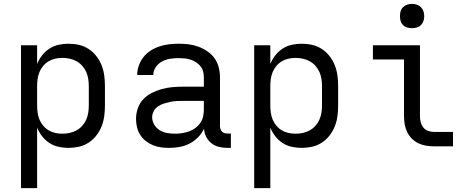

<svg xmlns="http://www.w3.org/2000/svg" viewBox="-20 -753 2440 988"><path d="M88 215V-520H171V-424Q181 -448 197 -468.5Q213 -489 234.5 -503Q256 -517 281.5 -522.5Q307 -528 332 -528Q360 -528 386.5 -522Q413 -516 436 -501Q459 -486 476 -464Q493 -442 503 -416.5Q513 -391 516.5 -364Q520 -337 520 -310V-210Q520 -183 516.5 -156Q513 -129 503 -103.5Q493 -78 476 -56Q459 -34 436 -19Q413 -4 386.5 2Q360 8 332 8Q307 8 281.5 2.5Q256 -3 234.5 -17Q213 -31 197 -51.5Q181 -72 171 -96V215ZM301 -65Q320 -65 338.5 -69Q357 -73 373.5 -82Q390 -91 403 -105.5Q416 -120 423.5 -137Q431 -154 434 -172.5Q437 -191 437 -210V-310Q437 -329 434 -347.5Q431 -366 423.5 -383Q416 -400 403 -414.5Q390 -429 373.5 -438Q357 -447 338.5 -451Q320 -455 301 -455Q282 -455 264 -451Q246 -447 230 -437.5Q214 -428 202 -413.5Q190 -399 183 -382Q176 -365 173.5 -346.5Q171 -328 171 -310V-210Q171 -192 173.5 -173.5Q176 -155 183 -138Q190 -121 202 -106.5Q214 -92 230 -82.5Q246 -73 264 -69Q282 -65 301 -65Z M851 8Q851 8 851 8Q851 8 850 8Q829 8 807.5 5Q786 2 766.5 -6Q747 -14 730 -27.5Q713 -41 701.5 -59Q690 -77 685 -98.5Q680 -120 680 -141Q680 -169 689 -195.5Q698 -222 717 -242Q736 -262 760.5 -274.5Q785 -287 812 -294.5Q839 -302 866.5 -304.5Q894 -307 921 -307H1029V-355Q1029 -371 1025 -386Q1021 -401 1011 -413Q1001 -425 987.5 -433.5Q974 -442 959.5 -446.5Q945 -451 929.5 -452.5Q914 -454 899 -454Q877 -454 855 -450.5Q833 -447 813.5 -436.5Q794 -426 781.5 -407.5Q769 -389 769 -367Q769 -367 769 -367Q769 -367 769 -367H686Q686 -367 686 -367Q686 -367 686 -367Q686 -392 694.5 -416Q703 -440 718.5 -459.5Q734 -479 755 -492.5Q776 -506 800 -514Q824 -522 849 -525Q874 -528 899 -528Q925 -528 950.5 -525Q976 -522 1000.5 -513Q1025 -504 1047 -489Q1069 -474 1084 -453Q1099 -432 1105.5 -406.5Q1112 -381 1112 -355V-104Q1112 -97 1114.5 -89Q1117 -81 1122.5 -75.5Q1128 -70 1135.5 -68Q1143 -66 1151 -66H1168V8H1151Q1129 8 1107.5 3Q1086 -2 1068.5 -15.5Q1051 -29 1041 -49Q1031 -69 1030 -91Q1018 -66 999 -46.5Q980 -27 956 -14.5Q932 -2 905 3Q878 8 851 8ZM882 -65Q900 -65 918 -68Q936 -71 953 -77Q970 -83 985 -94Q1000 -105 1010.5 -120Q1021 -135 1025 -153Q1029 -171 1029 -189V-234H921Q905 -234 888 -233Q871 -232 855 -228.5Q839 -225 823 -220Q807 -215 793 -205.5Q779 -196 771 -181Q763 -166 763 -150Q763 -129 774 -111Q785 -93 802.5 -82.5Q820 -72 840.5 -68.5Q861 -65 882 -65Z M1288 215V-520H1371V-424Q1381 -448 1397 -468.5Q1413 -489 1434.5 -503Q1456 -517 1481.5 -522.5Q1507 -528 1532 -528Q1560 -528 1586.5 -522Q1613 -516 1636 -501Q1659 -486 1676 -464Q1693 -442 1703 -416.5Q1713 -391 1716.5 -364Q1720 -337 1720 -310V-210Q1720 -183 1716.5 -156Q1713 -129 1703 -103.5Q1693 -78 1676 -56Q1659 -34 1636 -19Q1613 -4 1586.5 2Q1560 8 1532 8Q1507 8 1481.5 2.5Q1456 -3 1434.5 -17Q1413 -31 1397 -51.5Q1381 -72 1371 -96V215ZM1501 -65Q1520 -65 1538.5 -69Q1557 -73 1573.5 -82Q1590 -91 1603 -105.5Q1616 -120 1623.5 -137Q1631 -154 1634 -172.5Q1637 -191 1637 -210V-310Q1637 -329 1634 -347.5Q1631 -366 1623.5 -383Q1616 -400 1603 -414.5Q1590 -429 1573.5 -438Q1557 -447 1538.5 -451Q1520 -455 1501 -455Q1482 -455 1464 -451Q1446 -447 1430 -437.5Q1414 -428 1402 -413.5Q1390 -399 1383 -382Q1376 -365 1373.5 -346.5Q1371 -328 1371 -310V-210Q1371 -192 1373.5 -173.5Q1376 -155 1383 -138Q1390 -121 1402 -106.5Q1414 -92 1430 -82.5Q1446 -73 1464 -69Q1482 -65 1501 -65Z M2213 0Q2193 0 2172 -3.5Q2151 -7 2132.5 -16Q2114 -25 2099 -40Q2084 -55 2075 -74Q2066 -93 2062.5 -113.5Q2059 -134 2059 -155V-447H1899V-520H2141V-155Q2141 -139 2145 -124Q2149 -109 2158.5 -97Q2168 -85 2183 -79.5Q2198 -74 2213 -74H2311V0ZM2100 -608Q2087 -608 2075 -611.5Q2063 -615 2054 -624Q2045 -633 2041.5 -645Q2038 -657 2038 -670Q2038 -683 2041.5 -695Q2045 -707 2054 -716Q2063 -725 2075 -729Q2087 -733 2100 -733Q2113 -733 2125 -729Q2137 -725 2146 -716Q2155 -707 2159 -695Q2163 -683 2163 -670Q2163 -657 2159 -645Q2155 -633 2146 -624Q2137 -615 2125 -611.5Q2113 -608 2100 -608Z"/></svg>

Font: Iosevka Meiseki Sans
Style: Regular
Weight: 400
Monospace: yes
Designer: Belleve Invis
Foundry: Belleve Invis
Version: Version 11.2.6; ttfautohint (v1.8.4)